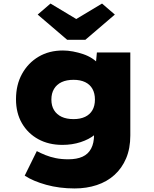

<svg xmlns="http://www.w3.org/2000/svg" viewBox="-20 -830 869 1080"><path d="M400 230Q314 230 240 209.5Q166 189 119 158L187 20Q210 32 236 42.5Q262 53 293.5 59.5Q325 66 364 66Q412 66 444 51.5Q476 37 492.5 6Q509 -25 509 -71V-135L554 -131Q545 -98 513 -72Q481 -46 433.5 -30.5Q386 -15 331 -15Q254 -15 195.5 -47Q137 -79 103.5 -136.5Q70 -194 70 -272Q70 -353 104 -414.5Q138 -476 197 -511Q256 -546 334 -546Q361 -546 390.5 -540.5Q420 -535 448 -525.5Q476 -516 499 -501Q522 -486 537 -467.5Q552 -449 555 -426L514 -417L525 -535H713V-68Q713 5 689.5 60.5Q666 116 624 154Q582 192 524.5 211Q467 230 400 230ZM394 -160Q432 -160 459 -173Q486 -186 500 -210.5Q514 -235 514 -270Q514 -305 500 -330Q486 -355 459 -368Q432 -381 394 -381Q354 -381 326.5 -368Q299 -355 284 -330Q269 -305 269 -270Q269 -235 284 -210.5Q299 -186 326.5 -173Q354 -160 394 -160ZM358 -606 192 -748 264 -810 424 -714H394L554 -810L626 -748L460 -606Z"/></svg>

Font: Lexend Exa Black
Style: Regular
Weight: 900
Designer: Bonnie Shaver-Troup, Thomas Jockin
Foundry: Lexend
Version: Version 1.007